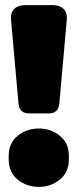

<svg xmlns="http://www.w3.org/2000/svg" viewBox="-20 -720 303 750"><path d="M14 -111Q14 -161 49 -189.5Q84 -218 132 -218Q179 -218 214 -189.5Q249 -161 249 -111V-97Q249 -47 214 -18.5Q179 10 132 10Q84 10 49 -18.5Q14 -47 14 -97ZM23 -644Q21 -671 36 -685.5Q51 -700 79 -700H185Q213 -700 228 -685.5Q243 -671 241 -644L212 -318Q209 -277 171 -277H93Q55 -277 52 -318Z"/></svg>

Font: LT Crewmate
Style: Regular
Weight: 400
Designer: Daniel Lyons
Foundry: LyonsType
Version: Version 1.001;FEAKit 1.0